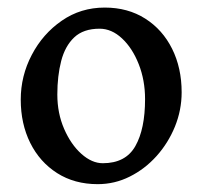

<svg xmlns="http://www.w3.org/2000/svg" viewBox="-20 -463 523 497"><path d="M450.2 -224.1Q450.2 -178.2 432.9 -135.5Q415.5 -92.8 385.3 -59.1Q355 -25.4 315.9 -5.9Q276.9 13.7 232.9 13.7Q172.9 13.7 127.9 -14.9Q83 -43.5 58.3 -93Q33.7 -142.6 33.7 -205.1Q33.7 -266.6 62.3 -321Q90.8 -375.5 139.9 -409.4Q189 -443.4 251 -443.4Q311 -443.4 356 -414.8Q400.9 -386.2 425.5 -336.7Q450.2 -287.1 450.2 -224.1ZM355.5 -206.5Q355.5 -255.4 339.1 -296.9Q322.8 -338.4 295.9 -363.5Q269 -388.7 237.8 -388.7Q195.8 -388.7 172.1 -366.2Q148.4 -343.8 138.4 -305.2Q128.4 -266.6 128.4 -218.3Q128.4 -169.9 146 -129.4Q163.6 -88.9 190.7 -64.7Q217.8 -40.5 246.1 -40.5Q305.2 -40.5 330.3 -84.7Q355.5 -128.9 355.5 -206.5Z"/></svg>

Font: Namdhinggo Medium
Style: Regular
Weight: 500
Designer: Victor Gaultney
Foundry: SIL International
Version: Version 3.001